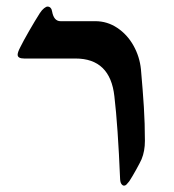

<svg xmlns="http://www.w3.org/2000/svg" viewBox="-20 -548 536 590"><path d="M54.2 -368.2Q34.2 -368.2 34.2 -379.9Q34.2 -387.2 42 -402.3Q50.8 -420.4 69.3 -452.6Q87.9 -484.9 102.5 -507.8Q108.9 -517.6 115.5 -522.7Q122.1 -527.8 126 -527.8Q131.8 -527.8 135.5 -523.7Q139.2 -519.5 140.1 -512.7Q145.5 -482.9 166 -482.9H272.9Q309.6 -482.9 340.3 -462.4Q371.1 -441.9 390.1 -408Q409.2 -374 413.1 -335Q418.9 -269.5 422.1 -219Q425.3 -168.5 425.3 -115.2Q425.3 -83.5 415 -58.6Q409.7 -46.9 398.4 -26.6Q387.2 -6.3 377.4 8.8Q372.1 15.6 368.7 19Q365.2 22.5 361.3 22.5Q356.9 22.5 353.3 17.6Q349.6 12.7 349.1 2.4Q342.3 -160.6 331.5 -252Q318.8 -368.2 211.9 -368.2Z"/></svg>

Font: David Libre Medium
Style: Regular
Weight: 500
Version: Version 1.000